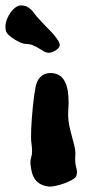

<svg xmlns="http://www.w3.org/2000/svg" viewBox="-74 -695 328 718"><path d="M210 -34.2Q206.1 -28.3 194.1 -21.7Q182.1 -15.1 167 -9.5Q151.9 -3.9 136.5 -0.5Q121.1 2.9 110.8 2.9Q91.8 1 78.6 -5.9Q65.4 -12.7 57.1 -24.4Q48.8 -36.1 44.9 -51.8Q41 -67.4 39.6 -86.9Q39.6 -96.7 42.7 -106.7Q45.9 -116.7 45.9 -128.9Q45.9 -142.6 43.9 -156.5Q42 -170.4 42 -184.1Q42 -195.3 42.7 -212.9Q43.5 -230.5 44.9 -251Q46.4 -271.5 48.6 -293Q50.8 -314.5 53.2 -333.5Q55.7 -352.5 58.6 -367.4Q61.5 -382.3 64.9 -389.2Q73.2 -406.2 85.9 -414.1Q98.6 -421.9 113.8 -421.9Q133.3 -421.9 146.5 -414.1Q159.7 -406.2 167.7 -391.6Q175.8 -377 179.2 -356.2Q182.6 -335.4 182.6 -310.1Q182.6 -298.8 181.6 -288.1Q180.7 -277.3 180.7 -267.1Q180.7 -246.6 184.8 -226.6Q189 -206.5 194.1 -188Q199.2 -169.4 203.6 -152.3Q208 -135.3 208 -121.1Q208 -116.7 207.5 -111.1Q207 -105.5 207 -101.1Q207 -83 210.4 -71.5Q213.9 -60.1 213.9 -50.8Q213.9 -42 210 -34.2ZM-50.8 -576.7Q-53.7 -584 -53.7 -593.8Q-53.7 -608.9 -47.9 -623.5Q-42 -638.2 -33.4 -649.7Q-24.9 -661.1 -14.9 -668Q-4.9 -674.8 3.4 -674.8Q16.6 -674.8 25.9 -670.4Q35.2 -666 42 -659.4Q48.8 -652.8 54.7 -644.5Q60.5 -636.2 67.4 -628.9Q73.2 -622.1 81.1 -614Q88.9 -606 97.2 -596.7Q101.6 -592.3 110.1 -583.7Q118.7 -575.2 127.4 -564.9Q136.2 -554.7 142.8 -544.2Q149.4 -533.7 149.4 -525.9Q149.4 -521 145 -515.9Q140.6 -510.7 134.5 -506.8Q128.4 -502.9 121.3 -500.2Q114.3 -497.6 109.4 -497.6Q99.6 -497.6 90.6 -502.7Q81.5 -507.8 71.5 -514.2Q61.5 -520.5 49.3 -525.6Q37.1 -530.8 21.5 -530.8Q14.2 -530.8 2.4 -535.9Q-9.3 -541 -20.5 -548.1Q-31.7 -555.2 -40.3 -563Q-48.8 -570.8 -50.8 -576.7Z"/></svg>

Font: Freckle Face
Style: Regular
Weight: 400
Designer: Astigmatic (AOETI)
Foundry: Astigmatic (AOETI)
Version: Version 1.000